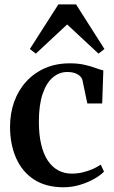

<svg xmlns="http://www.w3.org/2000/svg" viewBox="-20 -820 506 852"><path d="M262 11Q184 11 131.2 -23.2Q78.5 -57.5 51.8 -117.8Q25 -178 24.5 -255.5Q24.5 -317 43 -368.5Q61.5 -420 96.5 -458.2Q131.5 -496.5 180.2 -517.8Q229 -539 290 -539Q326.5 -539 355 -532.5Q383.5 -526 404.2 -518.2Q425 -510.5 438.5 -507.5L433.5 -361H367.5L346 -463.5Q344 -473 335.8 -481.5Q327.5 -490 313.2 -495.2Q299 -500.5 278.5 -500.5Q243 -500.5 214.5 -476.5Q186 -452.5 169.2 -403.5Q152.5 -354.5 152.5 -279.5Q152.5 -222 162.8 -179Q173 -136 192.2 -107.2Q211.5 -78.5 238.5 -64Q265.5 -49.5 298.5 -49.5Q323 -49.5 347.2 -55.2Q371.5 -61 392.2 -70.2Q413 -79.5 427 -89.5L441.5 -58.5Q426.5 -42.5 398.5 -26.5Q370.5 -10.5 335 0.2Q299.5 11 262 11ZM139 -582 112.5 -602.5 239 -800.5H317.5L443.5 -602.5L417 -582L278 -711.5Z"/></svg>

Font: Merriweather 96pt SemiBold
Style: Regular
Weight: 600
Version: Version 2.100